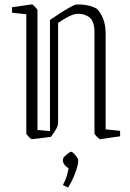

<svg xmlns="http://www.w3.org/2000/svg" viewBox="-20 -625 591 876"><path d="M411 -16V-478Q411 -526 390 -544Q369 -562 336 -562Q317 -562 292 -549Q267 -536 245 -520V-66Q245 -58 242.5 -49.5Q240 -41 229 -25L213 -1Q201 1 181 3.5Q161 6 144 8Q127 10 125 10Q122 10 111 -1Q100 -12 100 -16V-560L35 -567V-592Q44 -593 64.5 -596Q85 -599 104 -602Q123 -605 126 -605Q129 -605 140 -593.5Q151 -582 151 -579V-32L208 -27V-534Q228 -548 253 -564Q278 -580 298.5 -591.5Q319 -603 326 -604Q350 -606 376.5 -601Q403 -596 422 -585Q439 -568 450.5 -539.5Q462 -511 462 -468V-35L528 -28V-3Q519 -2 498 1Q477 4 458.5 7Q440 10 436 10Q433 10 422 -1.5Q411 -13 411 -16ZM290 231 267 219Q280 195 285 177Q290 159 293 143Q280 135 273 124.5Q266 114 267 106L269 95Q270 93 277.5 86Q285 79 293.5 73Q302 67 305 67Q308 67 316 74.5Q324 82 330.5 91.5Q337 101 337 105Q337 129 322.5 166.5Q308 204 290 231Z"/></svg>

Font: Grenze Gotisch ExtraLight
Style: Regular
Weight: 200
Designer: Renata Polastri
Foundry: Omnibus-Type
Version: Version 1.001